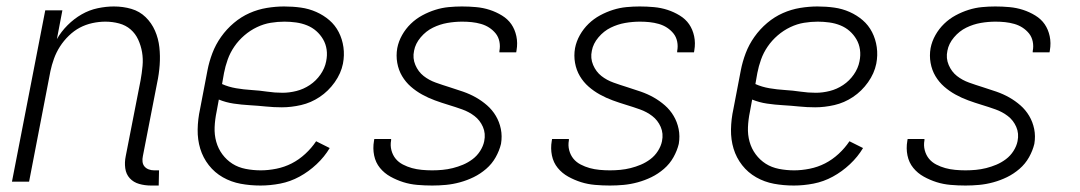

<svg xmlns="http://www.w3.org/2000/svg" viewBox="-20 -562 3340 594"><path d="M447 12Q428 12 410.5 7Q393 2 381.5 -10.5Q370 -23 367.5 -41.5Q365 -60 369 -79L415 -314Q419 -336 421 -358Q423 -380 419.5 -400.5Q416 -421 407.5 -439.5Q399 -458 384 -471Q369 -484 348.5 -489.5Q328 -495 306 -495Q286 -495 265.5 -490.5Q245 -486 227 -476.5Q209 -467 193 -451.5Q177 -436 165.5 -418Q154 -400 147 -380.5Q140 -361 136 -342L70 0H17L120 -530H173L156 -441Q169 -464 189 -484Q209 -504 232.5 -517.5Q256 -531 282 -536.5Q308 -542 332 -542Q361 -542 386.5 -534.5Q412 -527 430.5 -509Q449 -491 459.5 -467Q470 -443 473 -416Q476 -389 474 -361Q472 -333 466 -305L422 -79Q420 -70 421 -61.5Q422 -53 427 -47Q432 -41 440 -38Q448 -35 457 -35H472L471 12Z M786 12Q754 12 724.5 6.5Q695 1 669.5 -13.5Q644 -28 626 -51Q608 -74 599.5 -102Q591 -130 591.5 -161.5Q592 -193 599 -225L622 -345Q627 -371 637 -397.5Q647 -424 664 -448Q681 -472 703.5 -491Q726 -510 752 -521.5Q778 -533 805.5 -537.5Q833 -542 859 -542Q886 -542 911 -538.5Q936 -535 958.5 -525Q981 -515 999 -499.5Q1017 -484 1028 -462.5Q1039 -441 1042.5 -416Q1046 -391 1041 -365Q1035 -335 1015.5 -307.5Q996 -280 969 -262Q942 -244 911.5 -237Q881 -230 852 -230Q827 -230 802.5 -232.5Q778 -235 752.5 -236.5Q727 -238 703 -241.5Q679 -245 657 -254L650 -216Q645 -192 644 -168.5Q643 -145 649 -123.5Q655 -102 668 -84.5Q681 -67 699 -55.5Q717 -44 740 -39.5Q763 -35 787 -35Q810 -35 835 -40Q860 -45 882.5 -56.5Q905 -68 924.5 -86Q944 -104 958 -125L1000 -104Q984 -77 959.5 -54Q935 -31 906.5 -15.5Q878 0 847 6Q816 12 786 12ZM854 -275Q875 -275 897 -280.5Q919 -286 938.5 -299Q958 -312 971.5 -331.5Q985 -351 989 -372Q993 -391 990.5 -408.5Q988 -426 979.5 -440.5Q971 -455 958.5 -466Q946 -477 930 -483.5Q914 -490 896 -492.5Q878 -495 860 -495Q839 -495 817.5 -491.5Q796 -488 775 -478Q754 -468 736 -452.5Q718 -437 705 -418Q692 -399 684.5 -378Q677 -357 673 -336L667 -302Q687 -293 710.5 -289Q734 -285 758.5 -283.5Q783 -282 806.5 -278.5Q830 -275 854 -275Z M1317 12Q1294 12 1271 10Q1248 8 1227.5 1.5Q1207 -5 1188 -15.5Q1169 -26 1155.5 -42.5Q1142 -59 1137.5 -81Q1133 -103 1137 -126L1138 -132H1190V-128Q1187 -112 1191 -97Q1195 -82 1204 -71Q1213 -60 1226.5 -53Q1240 -46 1254.5 -42Q1269 -38 1285 -36.5Q1301 -35 1317 -35Q1333 -35 1349 -36.5Q1365 -38 1381 -42Q1397 -46 1412.5 -52.5Q1428 -59 1442 -69.5Q1456 -80 1465.5 -95Q1475 -110 1478 -125Q1483 -149 1474 -169.5Q1465 -190 1448 -203Q1431 -216 1410 -223.5Q1389 -231 1367.5 -237.5Q1346 -244 1325.5 -251.5Q1305 -259 1286 -269.5Q1267 -280 1251 -294Q1235 -308 1224 -326.5Q1213 -345 1209 -367.5Q1205 -390 1209 -413Q1213 -434 1224 -453.5Q1235 -473 1251 -488.5Q1267 -504 1286.5 -514.5Q1306 -525 1326.5 -531.5Q1347 -538 1368 -540Q1389 -542 1409 -542Q1431 -542 1453 -540Q1475 -538 1495 -531.5Q1515 -525 1533 -514Q1551 -503 1562 -487Q1573 -471 1577.5 -450Q1582 -429 1578 -406L1577 -400H1525V-404Q1528 -419 1525 -433.5Q1522 -448 1513.5 -458.5Q1505 -469 1493.5 -476.5Q1482 -484 1468 -488Q1454 -492 1439.5 -493.5Q1425 -495 1410 -495Q1387 -495 1364 -491Q1341 -487 1319.5 -476.5Q1298 -466 1281.5 -446.5Q1265 -427 1261 -405Q1256 -382 1265 -361Q1274 -340 1290.5 -327Q1307 -314 1328 -306.5Q1349 -299 1370 -292.5Q1391 -286 1412.5 -278.5Q1434 -271 1452.5 -260.5Q1471 -250 1487 -236Q1503 -222 1514 -203.5Q1525 -185 1529.5 -163Q1534 -141 1530 -117Q1525 -96 1513.5 -75.5Q1502 -55 1484 -39.5Q1466 -24 1445.5 -14Q1425 -4 1403 2Q1381 8 1359.5 10Q1338 12 1317 12Z M1867 12Q1844 12 1821 10Q1798 8 1777.5 1.5Q1757 -5 1738 -15.5Q1719 -26 1705.5 -42.5Q1692 -59 1687.5 -81Q1683 -103 1687 -126L1688 -132H1740V-128Q1737 -112 1741 -97Q1745 -82 1754 -71Q1763 -60 1776.5 -53Q1790 -46 1804.5 -42Q1819 -38 1835 -36.5Q1851 -35 1867 -35Q1883 -35 1899 -36.5Q1915 -38 1931 -42Q1947 -46 1962.5 -52.5Q1978 -59 1992 -69.5Q2006 -80 2015.5 -95Q2025 -110 2028 -125Q2033 -149 2024 -169.5Q2015 -190 1998 -203Q1981 -216 1960 -223.5Q1939 -231 1917.5 -237.5Q1896 -244 1875.5 -251.5Q1855 -259 1836 -269.5Q1817 -280 1801 -294Q1785 -308 1774 -326.5Q1763 -345 1759 -367.5Q1755 -390 1759 -413Q1763 -434 1774 -453.5Q1785 -473 1801 -488.5Q1817 -504 1836.5 -514.5Q1856 -525 1876.5 -531.5Q1897 -538 1918 -540Q1939 -542 1959 -542Q1981 -542 2003 -540Q2025 -538 2045 -531.5Q2065 -525 2083 -514Q2101 -503 2112 -487Q2123 -471 2127.5 -450Q2132 -429 2128 -406L2127 -400H2075V-404Q2078 -419 2075 -433.5Q2072 -448 2063.5 -458.5Q2055 -469 2043.5 -476.5Q2032 -484 2018 -488Q2004 -492 1989.5 -493.5Q1975 -495 1960 -495Q1937 -495 1914 -491Q1891 -487 1869.5 -476.5Q1848 -466 1831.5 -446.5Q1815 -427 1811 -405Q1806 -382 1815 -361Q1824 -340 1840.5 -327Q1857 -314 1878 -306.5Q1899 -299 1920 -292.5Q1941 -286 1962.5 -278.5Q1984 -271 2002.5 -260.5Q2021 -250 2037 -236Q2053 -222 2064 -203.5Q2075 -185 2079.5 -163Q2084 -141 2080 -117Q2075 -96 2063.5 -75.5Q2052 -55 2034 -39.5Q2016 -24 1995.5 -14Q1975 -4 1953 2Q1931 8 1909.5 10Q1888 12 1867 12Z M2436 12Q2404 12 2374.5 6.5Q2345 1 2319.5 -13.5Q2294 -28 2276 -51Q2258 -74 2249.5 -102Q2241 -130 2241.5 -161.5Q2242 -193 2249 -225L2272 -345Q2277 -371 2287 -397.5Q2297 -424 2314 -448Q2331 -472 2353.5 -491Q2376 -510 2402 -521.5Q2428 -533 2455.5 -537.5Q2483 -542 2509 -542Q2536 -542 2561 -538.5Q2586 -535 2608.5 -525Q2631 -515 2649 -499.5Q2667 -484 2678 -462.5Q2689 -441 2692.5 -416Q2696 -391 2691 -365Q2685 -335 2665.5 -307.5Q2646 -280 2619 -262Q2592 -244 2561.5 -237Q2531 -230 2502 -230Q2477 -230 2452.5 -232.5Q2428 -235 2402.5 -236.5Q2377 -238 2353 -241.5Q2329 -245 2307 -254L2300 -216Q2295 -192 2294 -168.5Q2293 -145 2299 -123.5Q2305 -102 2318 -84.5Q2331 -67 2349 -55.5Q2367 -44 2390 -39.5Q2413 -35 2437 -35Q2460 -35 2485 -40Q2510 -45 2532.5 -56.5Q2555 -68 2574.5 -86Q2594 -104 2608 -125L2650 -104Q2634 -77 2609.5 -54Q2585 -31 2556.5 -15.5Q2528 0 2497 6Q2466 12 2436 12ZM2504 -275Q2525 -275 2547 -280.5Q2569 -286 2588.5 -299Q2608 -312 2621.5 -331.5Q2635 -351 2639 -372Q2643 -391 2640.5 -408.5Q2638 -426 2629.5 -440.5Q2621 -455 2608.5 -466Q2596 -477 2580 -483.5Q2564 -490 2546 -492.5Q2528 -495 2510 -495Q2489 -495 2467.5 -491.5Q2446 -488 2425 -478Q2404 -468 2386 -452.5Q2368 -437 2355 -418Q2342 -399 2334.5 -378Q2327 -357 2323 -336L2317 -302Q2337 -293 2360.5 -289Q2384 -285 2408.5 -283.5Q2433 -282 2456.5 -278.5Q2480 -275 2504 -275Z M2967 12Q2944 12 2921 10Q2898 8 2877.5 1.5Q2857 -5 2838 -15.5Q2819 -26 2805.5 -42.5Q2792 -59 2787.5 -81Q2783 -103 2787 -126L2788 -132H2840V-128Q2837 -112 2841 -97Q2845 -82 2854 -71Q2863 -60 2876.5 -53Q2890 -46 2904.5 -42Q2919 -38 2935 -36.5Q2951 -35 2967 -35Q2983 -35 2999 -36.5Q3015 -38 3031 -42Q3047 -46 3062.5 -52.5Q3078 -59 3092 -69.5Q3106 -80 3115.5 -95Q3125 -110 3128 -125Q3133 -149 3124 -169.5Q3115 -190 3098 -203Q3081 -216 3060 -223.5Q3039 -231 3017.5 -237.5Q2996 -244 2975.5 -251.5Q2955 -259 2936 -269.5Q2917 -280 2901 -294Q2885 -308 2874 -326.5Q2863 -345 2859 -367.5Q2855 -390 2859 -413Q2863 -434 2874 -453.5Q2885 -473 2901 -488.5Q2917 -504 2936.5 -514.5Q2956 -525 2976.5 -531.5Q2997 -538 3018 -540Q3039 -542 3059 -542Q3081 -542 3103 -540Q3125 -538 3145 -531.5Q3165 -525 3183 -514Q3201 -503 3212 -487Q3223 -471 3227.5 -450Q3232 -429 3228 -406L3227 -400H3175V-404Q3178 -419 3175 -433.5Q3172 -448 3163.5 -458.5Q3155 -469 3143.5 -476.5Q3132 -484 3118 -488Q3104 -492 3089.5 -493.5Q3075 -495 3060 -495Q3037 -495 3014 -491Q2991 -487 2969.5 -476.5Q2948 -466 2931.5 -446.5Q2915 -427 2911 -405Q2906 -382 2915 -361Q2924 -340 2940.5 -327Q2957 -314 2978 -306.5Q2999 -299 3020 -292.5Q3041 -286 3062.5 -278.5Q3084 -271 3102.5 -260.5Q3121 -250 3137 -236Q3153 -222 3164 -203.5Q3175 -185 3179.5 -163Q3184 -141 3180 -117Q3175 -96 3163.5 -75.5Q3152 -55 3134 -39.5Q3116 -24 3095.5 -14Q3075 -4 3053 2Q3031 8 3009.5 10Q2988 12 2967 12Z"/></svg>

Font: Lode Dark Term
Style: Italic
Weight: 400
Italic angle: -11°
Monospace: yes
Designer: Belleve Invis
Foundry: Belleve Invis
Version: Version 29.2.0